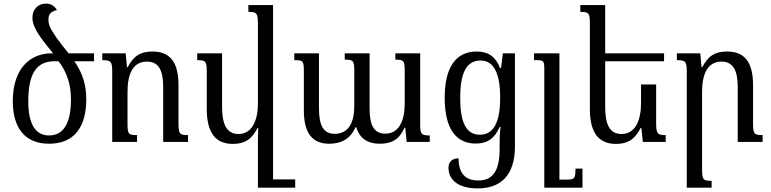

<svg xmlns="http://www.w3.org/2000/svg" viewBox="-20 -788 4283 1066"><path d="M252 10C388 10 459 -77 459 -238C459 -317 439 -381 393 -448H502V-492H361C342 -515 320 -542 294 -578C255 -634 249 -654 249 -679C249 -704 257 -723 296 -732C283 -756 261 -768 235 -768C192 -768 160 -737 160 -691C160 -665 167 -635 208 -577C230 -547 252 -519 275 -492H266C148 -492 51 -408 51 -226C51 -74 122 10 252 10ZM252 -36C177 -36 137 -99 137 -226C137 -388 188 -448 284 -448H305C352 -388 374 -318 374 -237C374 -102 332 -36 252 -36Z M1024 -38C977 -38 971 -44 971 -104V-315C971 -443 924 -502 827 -502C762 -502 722 -479 689 -415H685L678 -492H548V-454C595 -454 603 -447 603 -391V0H741V-38C693 -38 688 -43 688 -102V-278C688 -376 717 -446 796 -446C864 -446 886 -393 886 -304V0H1024Z M1273 11C1340 11 1379 -16 1410 -78H1414C1413 -54 1412 -29 1412 -5V254H1619V208H1496V-760H1359V-722C1405 -722 1412 -716 1412 -655V-214C1412 -122 1381 -44 1304 -44C1236 -44 1213 -102 1213 -195V-492H1075V-454C1122 -454 1128 -448 1128 -389V-183C1128 -48 1179 11 1273 11Z M2175 -492V-457C2224 -457 2227 -449 2227 -391V-213C2227 -120 2196 -46 2120 -46C2056 -46 2032 -92 2032 -187V-492H1894V-457C1943 -457 1947 -450 1947 -391V-199C1947 -111 1917 -45 1839 -45C1773 -45 1751 -95 1751 -187V-492H1614V-454C1662 -454 1667 -450 1667 -393V-175C1667 -50 1713 10 1808 10C1874 10 1926 -17 1953 -81H1958C1976 -23 2017 10 2089 10C2154 10 2197 -13 2226 -79H2230L2238 0H2366V-36C2318 -36 2313 -44 2313 -99V-492Z M2632 258C2759 258 2839 187 2839 24V-492H2772L2762 -411H2756C2732 -472 2692 -502 2627 -502C2511 -502 2449 -415 2449 -245C2449 -73 2512 9 2621 9C2689 9 2727 -22 2754 -83H2759C2755 -50 2754 -22 2754 9V38C2754 169 2711 214 2635 214C2560 214 2526 170 2526 91C2490 91 2470 111 2470 143C2470 210 2523 258 2632 258ZM2644 -40C2564 -40 2535 -117 2535 -244C2535 -372 2564 -452 2648 -452C2722 -452 2757 -380 2757 -245C2757 -86 2707 -40 2644 -40Z M3214 148H3175C3175 206 3169 209 3125 209H3086V-492H2945V-454H2961C2996 -454 3002 -449 3002 -409V254H3214Z M3623 -319H3539V-214C3539 -122 3508 -44 3431 -44C3363 -44 3340 -99 3340 -195V-448H3667V-492H3340V-760H3202V-722C3249 -722 3255 -716 3255 -657V-183C3255 -48 3306 11 3400 11C3467 11 3506 -16 3537 -78H3541L3549 0H3676V-38C3632 -38 3623 -44 3623 -103Z M4214 -38C4167 -38 4161 -44 4161 -104V-315C4161 -443 4114 -502 4017 -502C3952 -502 3913 -480 3879 -415H3875L3868 -492H3738V-454C3785 -454 3793 -447 3793 -391V254H3931V216C3884 216 3878 210 3878 152V-278C3878 -376 3908 -446 3986 -446C4054 -446 4076 -390 4076 -304V0H4214Z"/></svg>

Font: Noto Serif Armenian SemiCondensed
Style: Regular
Weight: 400
Width: 4
Designer: Monotype Design Team
Foundry: Monotype Imaging Inc.
Version: Version 2.008